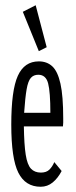

<svg xmlns="http://www.w3.org/2000/svg" viewBox="-20 -702 290 732"><path d="M135 10Q77 10 50 -43.5Q23 -97 23 -227Q23 -358 48 -413Q73 -468 128 -468Q159 -468 179.5 -449Q200 -430 210.5 -383Q221 -336 221 -251Q221 -241 221 -234.5Q221 -228 220 -220H71Q72 -151 78 -112.5Q84 -74 98 -59Q112 -44 136 -44Q157 -44 168.5 -55.5Q180 -67 187 -84L215 -50Q201 -23 181 -6.5Q161 10 135 10ZM72 -272H172Q172 -351 163.5 -384Q155 -417 126 -417Q108 -417 97.5 -405Q87 -393 81.5 -361.5Q76 -330 72 -272ZM128 -507 67 -657 116 -682 158 -522Z"/></svg>

Font: Inconsolata UltraCondensed
Style: Regular
Weight: 400
Width: 1
Monospace: yes
Designer: Raph Levien, Cyreal, Brenton Simpson
Foundry: Raph Levien, Cyreal, Google
Version: Version 3.000; ttfautohint (v1.8.2.53-6de2)